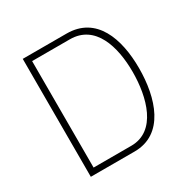

<svg xmlns="http://www.w3.org/2000/svg" viewBox="-159 -844 970 987"><g transform="rotate(-30 326.5 -350.0)"><path d="M363 0C539 0 597 -184 597 -360C597 -536 539 -700 363 -700H103V0ZM559 -360C559 -210 513 -34 363 -34H139V-666H363C513 -666 559 -510 559 -360Z"/></g></svg>

Font: TitilliumText22L
Style: 1 wt
Weight: 100
Designer: Campivisivi
Foundry: Campivisivi
Version: 1.000